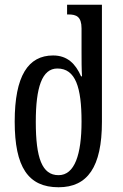

<svg xmlns="http://www.w3.org/2000/svg" viewBox="-20 -780 520 810"><path d="M227 10C349 10 410 -75 410 -266V-760H263V-719H269C302 -719 324 -710 324 -660V-563C324 -526 324 -489 326 -458H322C299 -510 265 -546 204 -546C99 -546 42 -460 42 -267C42 -75 99 10 227 10ZM227 -41C157 -41 131 -114 131 -266C131 -411 157 -491 222 -491C299 -491 324 -411 324 -267C324 -128 295 -41 227 -41Z"/></svg>

Font: Noto Serif Georgian ExtraCondensed
Style: Regular
Weight: 400
Width: 2
Designer: Monotype Design Team, Akaki Razmadze
Foundry: Google LLC
Version: Version 2.003